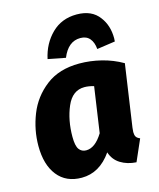

<svg xmlns="http://www.w3.org/2000/svg" viewBox="-120 -883 814 986"><g transform="rotate(-15 286.5 -389.5)"><path d="M557 -492 509 -162Q507 -144 507 -139Q507 -123 512.5 -114Q518 -105 533 -99L483 15Q435 12 399.5 -10Q364 -32 351 -73Q287 19 192 19Q109 19 63.5 -38.5Q18 -96 18 -196Q18 -281 50 -362Q82 -443 152 -497Q222 -551 330 -551Q388 -551 446.5 -536.5Q505 -522 557 -492ZM199 -196Q199 -148 212.5 -129.5Q226 -111 250 -111Q298 -111 339 -178L374 -419Q347 -427 324 -427Q260 -427 229.5 -356Q199 -285 199 -196ZM179 -615Q196 -694 249 -746Q302 -798 382 -798Q462 -798 501 -745Q537 -698 537 -630Q537 -622 536 -613L439 -599Q436 -635 418.5 -655.5Q401 -676 369 -676Q304 -676 272 -597Z"/></g></svg>

Font: Trujillo ExtraBold
Style: Italic
Weight: 800
Italic angle: -8°
Designer: Fira Sans original fonts by bBox Type GmbH, Carrois Corporate GbR, & Edenspiekermann AG / Changes by Cristiano Sobral
Foundry: Fira Sans original fonts by bBox Type GmbH, Carrois Corporate GbR, & Edenspiekermann AG / Changes by Cristiano Sobral
Version: Version 4.301;July 28, 2020;FontCreator 13.0.0.2655 64-bit